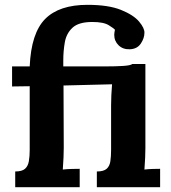

<svg xmlns="http://www.w3.org/2000/svg" viewBox="-20 -775 707 795"><path d="M43 0V-65Q71 -65 83.5 -76Q96 -87 99.5 -107.5Q103 -128 103 -154V-418L30 -417V-500H103Q109 -638 167 -696.5Q225 -755 342 -755Q429 -755 481 -734Q533 -713 556 -685.5Q579 -658 578 -639Q578 -617 563 -594.5Q548 -572 517 -571Q489 -570 471 -587.5Q453 -605 453 -631Q453 -636 454 -641.5Q455 -647 456 -652Q452 -657 430.5 -670.5Q409 -684 362 -684Q306 -684 280.5 -660.5Q255 -637 248.5 -600.5Q242 -564 242 -524V-500H325Q371 -500 415 -500Q459 -500 490 -502Q521 -504 528 -510H582V-161Q582 -147 581 -121.5Q580 -96 578 -73Q595 -75 614 -75.5Q633 -76 643 -76V0H381V-65Q409 -65 421.5 -76Q434 -87 437 -107.5Q440 -128 440 -154V-339Q440 -357 441 -380.5Q442 -404 444 -426L243 -421L244 -163Q244 -149 243 -122.5Q242 -96 240 -73Q257 -75 278.5 -75.5Q300 -76 310 -76V0Z"/></svg>

Font: Lora
Style: Weight 700
Weight: 700
Designer: Olga Karpushina, Alexei Vanyashin (Cyrillic)
Foundry: Cyreal
Version: Version 3.001